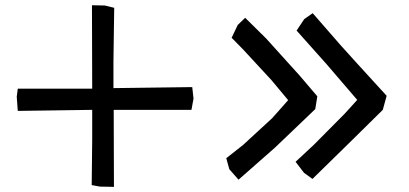

<svg xmlns="http://www.w3.org/2000/svg" viewBox="-20 -688 1561 733"><path d="M331.1 -668 379.9 -667 416 -658.2 413.1 -453.1V-351.6L713.9 -355.5L718.8 -311.5L710.9 -268.6H414.1L415 25.4L361.3 24.4L330.1 18.6L332 -156.2V-268.6L47.9 -264.6L43.9 -318.4L47.9 -349.6H311.5H332Z M1173.8 -637.7 1279.3 -516.6 1342.8 -446.3 1456.1 -322.3 1441.4 -268.6 1311.5 -140.6 1172.9 -4.9 1140.6 -28.3 1108.4 -70.3 1177.7 -134.8 1295.9 -253.9 1343.8 -306.6 1225.6 -444.3 1112.3 -571.3 1141.6 -615.2ZM916 -620.1 996.1 -541 1124 -399.4 1191.4 -320.3 1183.6 -271.5 1029.3 -124 890.6 -2 855.5 -42 843.8 -84 908.2 -134.8 1019.5 -237.3 1080.1 -305.7 1016.6 -381.8 909.2 -498 864.3 -543.9 887.7 -592.8Z"/></svg>

Font: Nishiki-teki-lili
Style: Regular
Weight: 500
Designer: Umihotaru
Foundry: Umihotaru
Version: Version 3.99j (2024-03-05)